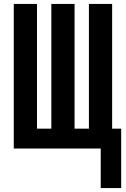

<svg xmlns="http://www.w3.org/2000/svg" viewBox="-20 -755 640 976"><path d="M492 201V0H50V-735H168V-101H241V-735H359V-101H432V-735H550V-101H596V201Z"/></svg>

Font: Iosevka Fixed Extended
Style: Bold
Weight: 700
Width: 7
Monospace: yes
Designer: Belleve Invis
Foundry: Belleve Invis
Version: Version 24.1.1; ttfautohint (v1.8.4)